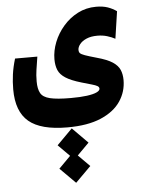

<svg xmlns="http://www.w3.org/2000/svg" viewBox="-58 -453 702 955"><g transform="rotate(-5 293.0 25.0)"><path d="M264.2 178.7Q131.8 178.7 71.8 128.2Q11.7 77.6 11.7 -32.7Q11.7 -70.3 16.8 -107.7Q22 -145 34.2 -185.1H145.5Q139.2 -143.6 135.3 -119.4Q131.3 -95.2 131.3 -62Q131.3 -24.9 143.1 -3.7Q154.8 17.6 189.7 26.1Q224.6 34.7 293.5 34.7Q341.8 34.7 374.3 30.3Q406.7 25.9 423.1 18.1Q439.5 10.3 439.5 0.5Q439.5 -7.8 430.7 -12.9Q421.9 -18.1 402.8 -23.4Q383.8 -28.8 353.5 -37.6Q301.8 -52.7 274.9 -70.1Q248 -87.4 238.5 -110.4Q229 -133.3 229 -164.6Q229 -206.5 245.8 -249.3Q262.7 -292 293.5 -327.6Q324.2 -363.3 366 -385Q407.7 -406.7 458 -406.7Q491.7 -406.7 516.1 -398.2Q540.5 -389.6 560.1 -375.5L540 -239.7Q522.9 -249 500.5 -255.9Q478 -262.7 451.7 -262.7Q419.9 -262.7 397.7 -253.2Q375.5 -243.7 363.8 -229Q352.1 -214.4 352.1 -199.7Q352.1 -190.4 357.4 -184.3Q362.8 -178.2 381.1 -171.6Q399.4 -165 439 -153.8Q491.2 -139.6 517.6 -122.1Q543.9 -104.5 553.2 -82.3Q562.5 -60.1 562.5 -31.7Q562.5 26.4 530.3 74.2Q498 122.1 431.9 150.4Q365.7 178.7 264.2 178.7ZM284.7 340.8 207.5 263.2 284.7 185.5 361.8 263.2ZM283.2 457 206.1 379.9 283.2 302.2 360.4 379.9Z"/></g></svg>

Font: Cascadia Mono
Style: Regular
Weight: 400
Monospace: yes
Designer: Aaron Bell
Foundry: Saja Typeworks
Version: Version 2404.023